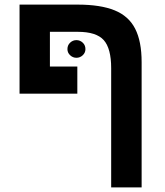

<svg xmlns="http://www.w3.org/2000/svg" viewBox="-20 -626 715 834"><path d="M316.9 -606Q416.5 -606 477.8 -581.1Q539.1 -556.2 567.1 -501.2Q595.2 -446.3 595.2 -356V188H462.9V-330.1Q462.9 -415.5 430.7 -451.7Q398.4 -487.8 317.9 -487.8H196.8V-336.9H315.9V-219.2H64.9V-606ZM272.9 -412.6Q272.9 -429.7 284.7 -440.7Q296.4 -451.7 312 -451.7Q327.6 -451.7 339.4 -440.7Q351.1 -429.7 351.1 -412.6Q351.1 -397 339.4 -386Q327.6 -375 312 -375Q296.4 -375 284.7 -386Q272.9 -397 272.9 -412.6Z"/></svg>

Font: Arimo
Style: Bold
Weight: 700
Designer: Steve Matteson
Foundry: Monotype Imaging Inc.
Version: Version 1.33